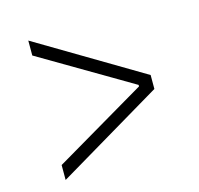

<svg xmlns="http://www.w3.org/2000/svg" viewBox="-87 -661 773 745"><g transform="rotate(-15 300.0 -288.0)"><path d="M88 -8 512 -260V-316L88 -568V-508L457 -291V-285L88 -68Z"/></g></svg>

Font: IBM Plex Thai Looped Light
Style: Regular
Weight: 300
Designer: Mike Abbink, Paul van der Laan, Pieter van Rosmalen, Ben Mitchell, Mark Frömberg
Foundry: Bold Monday
Version: Version 1.0